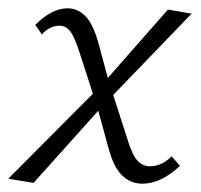

<svg xmlns="http://www.w3.org/2000/svg" viewBox="-24 -438 484 463"><path d="M390 -61 410 -38Q364 5 319 5Q292 5 271 -14.5Q250 -34 237 -83L213 -171L57 3L-4 -7L200 -212L167 -314Q155 -351 144.5 -363.5Q134 -376 120 -376Q96 -376 77 -355L61 -378Q101 -418 139 -418Q164 -418 183 -398Q202 -378 215 -328L236 -250L381 -415L438 -405L249 -209L285 -97Q296 -62 308.5 -49.5Q321 -37 337 -37Q366 -37 390 -61Z"/></svg>

Font: Ysabeau Semilight
Style: Italic
Weight: 300
Italic angle: -12°
Designer: Christian Thalmann (Catharsis Fonts)
Version: Version 0.003